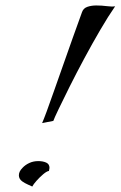

<svg xmlns="http://www.w3.org/2000/svg" viewBox="-20 -674 441 702"><path d="M134 -224Q139 -235 150.5 -266Q162 -297 177.5 -341.5Q193 -386 211 -436.5Q229 -487 246.5 -537Q264 -587 280 -630Q285 -644 299.5 -649Q314 -654 332 -654Q352 -654 371 -651.5Q390 -649 401 -651Q376 -615 346.5 -564.5Q317 -514 288 -460Q259 -406 234.5 -357Q210 -308 194 -274.5Q178 -241 175 -232ZM98 8Q94 6 82.5 1Q71 -4 61 -11Q49 -20 49 -33Q49 -47 62 -60Q72 -71 87 -78Q102 -85 120 -85Q137 -85 149 -79.5Q161 -74 161 -60Q161 -57 159 -49Q151 -48 138 -37Q125 -26 113.5 -13Q102 0 98 8Z"/></svg>

Font: Playball
Style: Regular
Weight: 400
Designer: Robert E. Leuschke
Foundry: Robert E. Leuschke
Version: Version 1.010